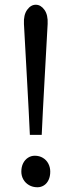

<svg xmlns="http://www.w3.org/2000/svg" viewBox="-20 -780 305 810"><path d="M81 -679Q79 -717 94.5 -738.5Q110 -760 131 -760Q152 -760 167.5 -738.5Q183 -717 181 -679Q176 -586 168 -443.5Q160 -301 156 -211H106Q102 -301 94 -443.5Q86 -586 81 -679ZM70 -56Q70 -76 77.5 -91Q85 -106 98 -114.5Q111 -123 127 -123Q146 -123 161 -114Q176 -105 184 -89.5Q192 -74 192 -56Q192 -36 185 -21Q178 -6 165.5 2Q153 10 138 10Q118 10 102.5 1Q87 -8 78.5 -23Q70 -38 70 -56Z"/></svg>

Font: TMT Limkin
Style: Regular
Weight: 400
Designer: Gabriel Drozdov
Version: Version 1.000;Glyphs 3.1.2 (3151)